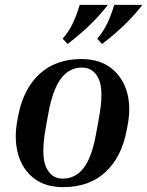

<svg xmlns="http://www.w3.org/2000/svg" viewBox="-20 -760 606 790"><path d="M505 -244 501 -223Q480 -113 413.5 -51.5Q347 10 240 10Q167 10 120 -26Q73 -62 55 -124Q37 -186 51 -263L55 -284Q76 -394 142.5 -455.5Q209 -517 315 -517Q389 -517 436.5 -480.5Q484 -444 502 -382.5Q520 -321 505 -244ZM387 -274Q408 -387 386.5 -434.5Q365 -482 317 -482Q265 -482 231 -437Q197 -392 179 -294L168 -233Q148 -120 169.5 -72.5Q191 -25 238 -25Q291 -25 325 -70Q359 -115 376 -213ZM258 -579 238 -601Q263 -630 279 -663Q295 -696 308 -740H424Q389 -695 349 -656.5Q309 -618 258 -579ZM400 -579 380 -601Q405 -630 421 -663Q437 -696 450 -740H566Q531 -695 491 -656.5Q451 -618 400 -579Z"/></svg>

Font: Inria Serif
Style: Bold Italic
Weight: 700
Italic angle: -10°
Designer: Black Foundry Team
Foundry: Black Foundry
Version: Version 1.000; ttfautohint (v1.8.3)